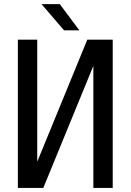

<svg xmlns="http://www.w3.org/2000/svg" viewBox="-20 -924 642 944"><path d="M370.1 -774.9 273.9 -903.8H184.1L294.9 -774.9ZM192.9 0 439 -600.1V0H534.2V-729H409.2L163.1 -128.9V-729H67.9V0Z"/></svg>

Font: Hack Dev
Style: Regular
Weight: 400
Designer: Christopher Simpkins
Foundry: Christopher Simpkins
Version: Version 2.0315